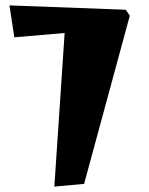

<svg xmlns="http://www.w3.org/2000/svg" viewBox="-20 -676 550 710"><path d="M181 14 219 -554 33 -538 15 -656 445 -640 460 -618 291 4Z"/></svg>

Font: Joti One
Style: Regular
Weight: 400
Designer: Eduardo Rodriguez Tunni
Foundry: Eduardo Rodriguez Tunni
Version: Version 1.002; ttfautohint (v1.8.4.7-5d5b);gftools[0.9.24]